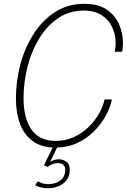

<svg xmlns="http://www.w3.org/2000/svg" viewBox="-20 -765 665 1007"><path d="M567 -243.5Q558.5 -201.5 534.2 -157.2Q510 -113 472 -75.2Q434 -37.5 383.2 -14.2Q332.5 9 270.5 9Q199 9 153.2 -23.8Q107.5 -56.5 85.5 -114.5Q63.5 -172.5 63.5 -248.5Q63.5 -341 87.5 -429.5Q111.5 -518 157.8 -589.2Q204 -660.5 270.5 -702.8Q337 -745 421.5 -745Q495 -745 539.8 -714.8Q584.5 -684.5 604.8 -637Q625 -589.5 625 -538.5Q625 -525.5 623.5 -513Q622 -500.5 620.5 -493.5H581.5Q583 -501 584.8 -514Q586.5 -527 586.5 -539Q586.5 -583 568.8 -621.8Q551 -660.5 513.8 -685Q476.5 -709.5 418.5 -709.5Q343.5 -709.5 284.8 -669.5Q226 -629.5 185.5 -563Q145 -496.5 124.2 -414.8Q103.5 -333 103.5 -249.5Q103.5 -146.5 144.5 -86.2Q185.5 -26 272.5 -26Q323.5 -26 366.8 -45.8Q410 -65.5 443.5 -97.8Q477 -130 498.8 -168.2Q520.5 -206.5 528.5 -243.5ZM290 70.5Q312 70.5 329 83.5Q346 96.5 346 125.5Q346 157 330 178.5Q314 200 288.2 211Q262.5 222 233.5 222Q216 222 201.5 219.2Q187 216.5 177.5 212.8Q168 209 164.5 206.5L178.5 185.5Q183 189 197.5 194.8Q212 200.5 236.5 200.5Q271 200.5 296.5 181.2Q322 162 322 127Q322 108 311.5 99.2Q301 90.5 283 90.5Q269.5 90.5 254.5 96Q239.5 101.5 231 110.5L210.5 102.5L257 6.5H280.5L236 98.5L233.5 94Q239.5 84 255.8 77.2Q272 70.5 290 70.5Z"/></svg>

Font: Epilogue ExtraLight
Style: Italic
Weight: 250
Italic angle: -12°
Designer: Tyler Finck
Foundry: Etcetera Type Co
Version: Version 2.112